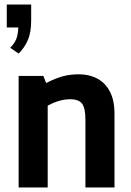

<svg xmlns="http://www.w3.org/2000/svg" viewBox="-20 -825 578 845"><path d="M62 -589.4 24.9 -614.7Q49.8 -639.6 55.7 -666Q61.5 -692.4 60.5 -716.8L81.5 -704.1H9.8V-805.2H117.2V-735.4Q117.2 -682.1 102.5 -648.4Q87.9 -614.7 62 -589.4ZM62 0V-490.7H170.9L183.1 -459.5Q226.1 -481.4 257.8 -489.7Q289.6 -498 327.6 -498Q372.6 -498 408 -479.2Q443.4 -460.4 463.6 -422.1Q483.9 -383.8 483.9 -323.7V0H356V-298.3Q356 -347.7 341.8 -367.9Q327.6 -388.2 288.6 -388.2Q258.3 -388.2 226.6 -376.7Q194.8 -365.2 166.5 -344.2L189.9 -422.9V0Z"/></svg>

Font: Anaheim
Style: Bold
Weight: 700
Version: Version 2.001